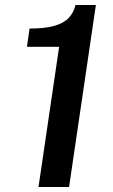

<svg xmlns="http://www.w3.org/2000/svg" viewBox="-20 -743 451 763"><path d="M133 0 215 -557H87L97.5 -629.5Q158 -629.5 195.8 -640.2Q233.5 -651 253.2 -672Q273 -693 280 -723H361L254.5 0Z"/></svg>

Font: Public Sans Thin SemiBold
Style: Italic
Weight: 600
Italic angle: -8°
Version: Version 2.001